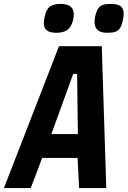

<svg xmlns="http://www.w3.org/2000/svg" viewBox="-31 -961 652 981"><path d="M270.5 -725H489L512 0H373L365.5 -154H184.5L126 0H-11ZM367 -276 363 -583.5H343L231.5 -276ZM193 -843.5Q193 -858 197.5 -876.5Q205.5 -914.5 224.8 -927.8Q244 -941 278 -941Q346 -941 346 -887.5Q346 -872 342 -857.5Q333.5 -823 313.2 -808.2Q293 -793.5 258.5 -793.5Q224 -793.5 208.5 -805.5Q193 -817.5 193 -843.5ZM452 -849.5Q452 -864.5 456.5 -882.5Q462.5 -906 471 -918.5Q479.5 -931 494.2 -936Q509 -941 535.5 -941Q570.5 -941 585.8 -928.8Q601 -916.5 601 -891Q601 -878 596 -854.5Q590.5 -828.5 581 -815.5Q571.5 -802.5 556.8 -798Q542 -793.5 516 -793.5Q452 -793.5 452 -849.5Z"/></svg>

Font: JuliaMono ExtraBold
Style: Italic
Weight: 800
Italic angle: -9°
Monospace: yes
Designer: cormullion
Foundry: corm
Version: Version 0.057; ttfautohint (v1.8.4)